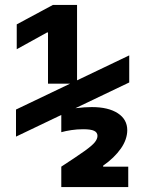

<svg xmlns="http://www.w3.org/2000/svg" viewBox="-20 -755 590 780"><path d="M175 -415V-623H171L48 -555V-656L195 -735H293V-415ZM229 -78Q292 -119 323.5 -141.5Q355 -164 365.5 -177.5Q376 -191 376 -203Q376 -217 362.5 -223.5Q349 -230 318 -230Q293 -230 270 -226.5Q247 -223 229 -218V-305Q250 -311 287 -315.5Q324 -320 353 -320Q420 -320 458.5 -295Q497 -270 497 -226Q497 -208 490.5 -189Q484 -170 471 -151.5Q458 -133 440 -115.5Q422 -98 399 -82V-78H501V5H229ZM45 -200V-310L505 -530V-420Z"/></svg>

Font: M PLUS Code Latin SemiExpanded
Style: Bold
Weight: 700
Width: 6
Designer: Coji Morishita
Foundry: UNDERFOREST DESIGN
Version: Version 1.002; ttfautohint (v1.8.3)